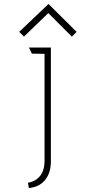

<svg xmlns="http://www.w3.org/2000/svg" viewBox="-20 -741 445 970"><path d="M343 -556 367 -580 225 -721 77 -580 101 -556 224 -675ZM205 73C205 176 121 182 121 182C121 182 126 208 126 209C207 201 236 139 237 80V-501H126L141 -470L205 -469Z"/></svg>

Font: Advent Pro
Style: ExtraLight
Weight: 250
Designer: Andreas Kalpakidis
Foundry: Andreas Kalpakidis
Version: Version 2.002 2007